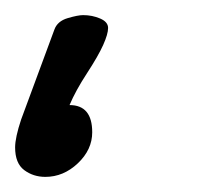

<svg xmlns="http://www.w3.org/2000/svg" viewBox="-57 49 277 254"><path d="M3 283Q-13 283 -25 274Q-37 265 -37 244Q-37 231 -29 207L15 88Q19 77 32.5 73Q46 69 53 69Q65 69 75.5 73.5Q86 78 86 86Q86 94 79.5 108.5Q73 123 58 146Q43 169 35 188Q65 188 65 224Q65 247 46 265Q27 283 3 283Z"/></svg>

Font: Junicode
Style: Bold Italic
Weight: 700
Italic angle: -11°
Designer: Peter S. Baker
Version: Version 2.100; ttfautohint (v1.8.4)